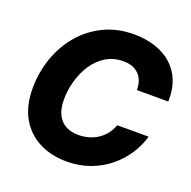

<svg xmlns="http://www.w3.org/2000/svg" viewBox="-131 -868 1002 1007"><g transform="rotate(20 370.0 -364.0)"><path d="M344.2 10.3Q255.9 10.3 188.5 -24.9Q121.1 -60.1 83.5 -127Q45.9 -193.8 45.9 -289.1Q45.9 -378.9 74.2 -460Q102.5 -541 155.8 -603.5Q209 -666 283.4 -701.9Q357.9 -737.8 450.2 -737.8Q516.1 -737.8 570.3 -719.7Q624.5 -701.7 663.1 -667Q701.7 -632.3 721.2 -582.3Q740.7 -532.2 738.3 -467.8H563Q563 -495.6 555.4 -517.3Q547.9 -539.1 532.7 -554.4Q517.6 -569.8 496.1 -577.9Q474.6 -585.9 446.8 -585.9Q390.6 -585.9 348.1 -559.6Q305.7 -533.2 277.3 -489.7Q249 -446.3 234.6 -394Q220.2 -341.8 220.2 -290Q220.2 -241.7 236.1 -208.5Q252 -175.3 282.2 -158.4Q312.5 -141.6 355 -141.6Q385.7 -141.6 413.1 -149.7Q440.4 -157.7 463.1 -173.1Q485.8 -188.5 502.7 -210.2Q519.5 -231.9 529.3 -259.3H704.6Q689.5 -206.1 657.7 -157.5Q626 -108.9 579.3 -71Q532.7 -33.2 473.4 -11.5Q414.1 10.3 344.2 10.3Z"/></g></svg>

Font: Inter 20pt ExtraBold
Style: Italic
Weight: 800
Italic angle: -9.3988°
Version: Version 4.001;git-66647c0bb